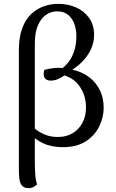

<svg xmlns="http://www.w3.org/2000/svg" viewBox="-20 -751 601 998"><path d="M129 227Q105 227 94 213.5Q83 200 80.5 176.5Q78 153 78 122V-488Q78 -557 95.5 -604Q113 -651 142.5 -678.5Q172 -706 208.5 -718.5Q245 -731 282 -731Q333 -731 375 -712.5Q417 -694 443 -658Q469 -622 469 -569Q469 -514 435 -464Q401 -414 344 -382L296 -391Q318 -405 336.5 -429Q355 -453 366 -487Q377 -521 377 -564Q377 -596 367 -625Q357 -654 335 -673Q313 -692 276 -692Q246 -692 220 -674.5Q194 -657 177.5 -620Q161 -583 161 -523V84Q161 119 163 153Q165 187 173 207Q168 213 156 220Q144 227 129 227ZM306 14Q247 14 203 -7Q159 -28 134 -59L142 -97Q156 -85 175.5 -71.5Q195 -58 221 -48.5Q247 -39 281 -39Q325 -39 357.5 -58.5Q390 -78 408.5 -112.5Q427 -147 427 -192Q427 -250 398 -296Q369 -342 315 -359Q298 -347 280 -339.5Q262 -332 244 -332Q226 -332 216.5 -341Q207 -350 207 -367Q207 -372 208 -377.5Q209 -383 211 -388Q229 -393 255 -396.5Q281 -400 313 -397L321 -395Q383 -388 427.5 -360.5Q472 -333 495.5 -289Q519 -245 519 -191Q519 -143 496.5 -95.5Q474 -48 427 -17Q380 14 306 14Z"/></svg>

Font: Arima Thin Medium
Style: Regular
Weight: 500
Version: Version 1.100